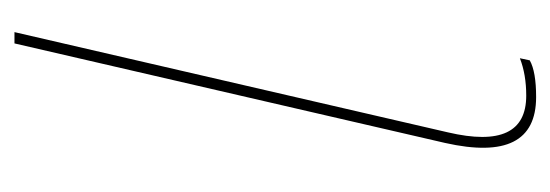

<svg xmlns="http://www.w3.org/2000/svg" viewBox="-274 -496 779 272"><g transform="rotate(-90 116.0 -360.5)"><path d="M114 9Q20 9 49 -120L190 -730H206L64 -116Q38 -5 116 -5Q146 -5 169 -14L166 0Q150 9 114 9Z"/></g></svg>

Font: Elaine Sans Thin
Style: Italic
Weight: 250
Italic angle: -13°
Designer: Wei Huang
Foundry: Wei Huang
Version: Version 2.001;December 24, 2019;FontCreator 12.0.0.2547 64-b